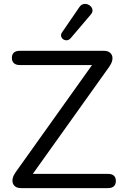

<svg xmlns="http://www.w3.org/2000/svg" viewBox="-20 -966 630 986"><path d="M87.5 0Q71 0 60.5 -6.8Q50 -13.5 46 -25.2Q42 -37 45.8 -51.8Q49.5 -66.5 61 -82.5L475.5 -664V-632H81Q61.5 -632 51.2 -641.8Q41 -651.5 41 -669Q41 -686.5 51.2 -695.8Q61.5 -705 81 -705H514Q530.5 -705 541 -698.2Q551.5 -691.5 555.5 -680Q559.5 -668.5 555.8 -653.5Q552 -638.5 540.5 -622.5L126 -41.5V-73H535Q554.5 -73 564.8 -63.8Q575 -54.5 575 -37Q575 -19 564.8 -9.5Q554.5 0 535 0ZM342.5 -769.5Q334 -760 323.5 -759.2Q313 -758.5 304.8 -764.2Q296.5 -770 294 -779.5Q291.5 -789 298.5 -799.5L387 -928.5Q395.5 -941.5 407 -944.5Q418.5 -947.5 429.5 -943.8Q440.5 -940 447.5 -931.8Q454.5 -923.5 455 -912.8Q455.5 -902 446 -891Z"/></svg>

Font: Nunito ExtraLight
Style: Regular
Weight: 200
Designer: Vernon Adams
Foundry: Vernon Adams
Version: Version 3.602;April 4, 2023;FontCreator 14.0.0.2856 64-bit